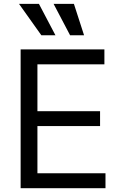

<svg xmlns="http://www.w3.org/2000/svg" viewBox="-20 -986 638 1006"><path d="M88.1 0H532.7V-78.1H176.1V-325.3H504.3V-403.4H176.1V-649.1H527V-727.3H88.1ZM79.5 -965.9 196.7 -801.1H270.6L183.9 -965.9ZM260.7 -965.9 347.3 -801.1H420.5L367.2 -965.9Z"/></svg>

Font: Magic Ui Pro
Style: Regular
Weight: 400
Designer: Stefan Endress, Andreas Faust
Version: Version 1.000;FEAKit 1.0